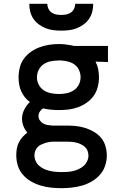

<svg xmlns="http://www.w3.org/2000/svg" viewBox="-20 -760 640 1003"><path d="M300 223Q300 223 300 223Q300 223 300 223Q273 223 245.5 220Q218 217 191.5 209Q165 201 141 187Q117 173 99 152Q81 131 73 104.5Q65 78 65 50Q65 33 68 16Q71 -1 78.5 -16Q86 -31 97.5 -44Q109 -57 123 -67Q110 -82 102.5 -101Q95 -120 95 -140Q95 -164 106.5 -187Q118 -210 136 -227Q121 -238 109.5 -252.5Q98 -267 90.5 -284Q83 -301 80 -319.5Q77 -338 77 -356Q77 -382 83.5 -407.5Q90 -433 105 -453.5Q120 -474 141 -489Q162 -504 186.5 -513Q211 -522 236.5 -526Q262 -530 287 -530Q304 -530 321.5 -528Q339 -526 355 -523L365 -520H544V-436L479 -438Q489 -419 493 -398.5Q497 -378 497 -356Q497 -331 490.5 -305.5Q484 -280 469.5 -259.5Q455 -239 433.5 -224Q412 -209 388 -200Q364 -191 338.5 -188Q313 -185 287 -185Q267 -185 246 -187Q225 -189 205 -194Q195 -188 188 -177Q181 -166 181 -154Q181 -142 188 -131.5Q195 -121 205.5 -115Q216 -109 228.5 -107Q241 -105 253 -104Q255 -104 256.5 -104Q258 -104 260 -104Q263 -104 266 -104Q269 -104 272 -104H328Q353 -104 377.5 -101.5Q402 -99 425.5 -91.5Q449 -84 470.5 -71.5Q492 -59 508 -40Q524 -21 531 3.5Q538 28 538 52Q538 80 529 106.5Q520 133 501.5 153.5Q483 174 459 188Q435 202 408.5 209.5Q382 217 355 220Q328 223 300 223ZM287 -269Q308 -269 328 -273Q348 -277 365 -288Q382 -299 391.5 -317.5Q401 -336 401 -356Q401 -375 393.5 -392.5Q386 -410 371 -421.5Q356 -433 337.5 -438Q319 -443 300 -444H287Q287 -444 286.5 -444Q286 -444 286 -444Q266 -444 245.5 -440Q225 -436 208.5 -425Q192 -414 182.5 -395.5Q173 -377 173 -356Q173 -336 182.5 -317.5Q192 -299 209 -288Q226 -277 246.5 -273Q267 -269 287 -269ZM300 139Q316 139 331.5 138Q347 137 362 133.5Q377 130 391 123.5Q405 117 416.5 107Q428 97 435 82.5Q442 68 442 53Q442 40 437.5 28Q433 16 423.5 7.5Q414 -1 402.5 -6.5Q391 -12 378.5 -15Q366 -18 353.5 -19Q341 -20 328 -20H272Q269 -20 265.5 -20Q262 -20 259 -20Q248 -20 236.5 -18Q225 -16 214.5 -12.5Q204 -9 193.5 -4Q183 1 175.5 9.5Q168 18 164 29Q160 40 160 51Q160 67 166.5 81.5Q173 96 184.5 106Q196 116 210 122.5Q224 129 239 132.5Q254 136 269.5 137.5Q285 139 300 139ZM300 -600Q279 -600 258.5 -602.5Q238 -605 219 -612.5Q200 -620 183 -632.5Q166 -645 154.5 -662Q143 -679 138 -699Q133 -719 133 -740H227Q227 -727 233 -714.5Q239 -702 249.5 -694.5Q260 -687 273.5 -684.5Q287 -682 300 -682Q313 -682 326.5 -684.5Q340 -687 350.5 -694.5Q361 -702 367 -714.5Q373 -727 373 -740H467Q467 -719 462 -699Q457 -679 445.5 -662Q434 -645 417 -632.5Q400 -620 381 -612.5Q362 -605 341.5 -602.5Q321 -600 300 -600Z"/></svg>

Font: Zed Mono Medium Extended
Style: Regular
Weight: 500
Width: 7
Monospace: yes
Designer: Belleve Invis
Foundry: Belleve Invis
Version: Version 1.0.0; ttfautohint (v1.8.4)